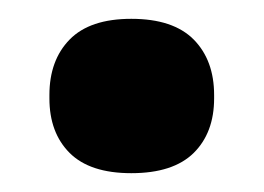

<svg xmlns="http://www.w3.org/2000/svg" viewBox="-20 -364 280 204"><path d="M119.5 -180Q75.5 -180 54 -201.5Q32.5 -223 32.5 -259.5V-263Q32.5 -300 54 -322Q75.5 -344 119.5 -344Q164 -344 185.8 -322Q207.5 -300 207.5 -263V-259.5Q207.5 -223 185.8 -201.5Q164 -180 119.5 -180Z"/></svg>

Font: Anek Devanagari ExtraBold
Style: Regular
Weight: 800
Designer: Kailash Malviya (Devanagari) & Yesha Goshar (Latin)
Foundry: Ek Type
Version: Version 1.003